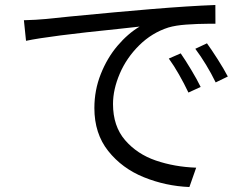

<svg xmlns="http://www.w3.org/2000/svg" viewBox="-20 -724 1017 780"><path d="M164.3 -646.7 266.2 -657.1Q459.2 -675.8 592 -686.8Q747.1 -699.7 854.9 -703.7L855.2 -627.7H834.5Q779.9 -627.3 736.7 -624.1Q693.5 -621 664.1 -612.3Q597 -590.8 545.5 -539.9Q494 -489 466.6 -424.9Q439.1 -360.7 439.1 -301.6Q439.1 -211.5 488.1 -154.7Q537.1 -97.9 613 -71.9Q689 -45.9 777 -42.8L749.4 35.8Q653.3 31.9 564.7 -3.9Q476.1 -39.7 419.7 -110.5Q363.4 -181.4 363.4 -285Q363.4 -357.9 389.5 -423.3Q415.5 -488.8 457.4 -538.1Q499.3 -587.4 547.2 -616L459.1 -606.3Q178.7 -577.9 85.7 -558.2L77.1 -641.8Q129.5 -643.2 164.3 -646.7ZM795.2 -370.8 745.5 -348Q727.7 -385.4 707.3 -421.1Q687 -456.9 665.8 -486.1L714.1 -507.2Q732.7 -480.5 756.3 -441.2Q780 -401.9 795.2 -370.8ZM905.5 -413.1 856.2 -389.2Q838.4 -425.7 817.2 -460.6Q796 -495.6 773.4 -525.8L820.8 -548Q839.4 -522.2 864.5 -483Q889.6 -443.7 905.5 -413.1Z"/></svg>

Font: Min Sans VF VF
Style: Regular
Weight: 400
Designer: Jinseong-Kim, NotoSansCJK, Nunito
Foundry: Jinseong-Kim
Version: Version 1.420;Glyphs 3.1.2 (3151)